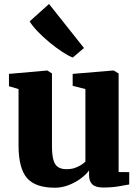

<svg xmlns="http://www.w3.org/2000/svg" viewBox="-20 -910 682 942"><path d="M485.5 10Q449.5 10 433.2 -5.2Q417 -20.5 417 -50V-74Q402 -53 375.2 -33.5Q348.5 -14 316 -1.5Q283.5 11 249 11Q153 11 112 -37Q71 -85 71 -197V-473L24 -487V-547.5L210.5 -564H212.5L235 -549.5V-193.5Q235 -151 241.8 -126.2Q248.5 -101.5 264.2 -90.8Q280 -80 306 -80Q330 -80 347.8 -86.2Q365.5 -92.5 378.5 -101Q391.5 -109.5 399 -117V-473L336.5 -489V-547.5L533.5 -564H538L562 -549.5V-66L614 -65.5V-5Q595.5 -1.5 562 4.2Q528.5 10 485.5 10ZM336.5 -628Q315 -636 284.8 -656Q254.5 -676 223 -702Q191.5 -728 165.2 -755.2Q139 -782.5 125.5 -805L220.5 -890.5L392 -674.5L337.5 -628Z"/></svg>

Font: Merriweather 28pt Black
Style: Regular
Weight: 900
Version: Version 2.100